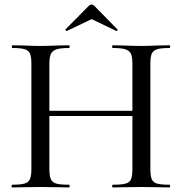

<svg xmlns="http://www.w3.org/2000/svg" viewBox="-20 -824 801 844"><path d="M476 -613Q473 -613 473 -619Q473 -625 476 -625L523 -624Q569 -622 602 -622Q630 -622 674 -624L725 -625Q728 -625 728 -619Q728 -613 725 -613Q688 -613 670.5 -607.5Q653 -602 647 -588Q641 -574 641 -544V-81Q641 -51 647 -36.5Q653 -22 670.5 -17Q688 -12 725 -12Q728 -12 728 -6Q728 0 725 0Q693 0 674 -1L602 -2L523 -1Q506 0 476 0Q473 0 473 -6Q473 -12 476 -12Q515 -12 532.5 -17Q550 -22 556 -36Q562 -50 562 -81V-542Q562 -572 556 -586.5Q550 -601 532 -607Q514 -613 476 -613ZM155 -337H597V-314H155ZM35 -613Q32 -613 32 -619Q32 -625 35 -625L86 -624Q128 -622 156 -622Q187 -622 233 -624L284 -625Q286 -625 286 -619Q286 -613 284 -613Q246 -613 228 -607Q210 -601 203.5 -586.5Q197 -572 197 -542V-81Q197 -51 203.5 -36.5Q210 -22 227.5 -17Q245 -12 284 -12Q286 -12 286 -6Q286 0 284 0Q251 0 233 -1L156 -2L85 -1Q66 0 33 0Q31 0 31 -6Q31 -12 33 -12Q70 -12 87.5 -17Q105 -22 111.5 -36.5Q118 -51 118 -81V-544Q118 -574 112 -588Q106 -602 89 -607.5Q72 -613 35 -613ZM383 -804Q389 -804 394 -799L496 -695Q497 -695 497 -693Q497 -691 494.5 -689Q492 -687 491 -688L383 -740L274 -688Q272 -687 269 -690.5Q266 -694 268 -695L371 -799Q376 -804 383 -804Z"/></svg>

Font: Cormorant Garamond Medium
Style: Regular
Weight: 500
Designer: Christian Thalmann (Catharsis Fonts)
Foundry: Catharsis Fonts
Version: Version 4.000